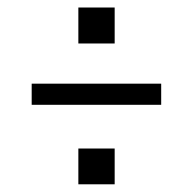

<svg xmlns="http://www.w3.org/2000/svg" viewBox="-20 -555 512 506"><path d="M186.5 -440.4V-535.2H282.2V-440.4ZM63.5 -278.8V-334.5H404.8V-278.8ZM186.5 -69.3V-163.6H282.2V-69.3Z"/></svg>

Font: Acari Sans
Style: Italic
Weight: 400
Italic angle: -13°
Designer: Alfredo Marco Pradil and Stefan Peev
Foundry: Hanken Design Co.
Version: Version 1.045;January 11, 2019;FontCreator 11.5.0.2425 64-bi